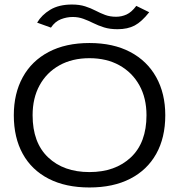

<svg xmlns="http://www.w3.org/2000/svg" viewBox="-20 -817 790 848"><path d="M375 11Q270 11 195 -27.5Q120 -66 80.5 -137.5Q41 -209 41 -308Q41 -404 80.5 -476Q120 -548 195 -587.5Q270 -627 375 -627Q480 -627 555 -587.5Q630 -548 670 -476Q710 -404 710 -308Q710 -209 670 -137.5Q630 -66 555 -27.5Q480 11 375 11ZM375 -57Q489 -57 558 -122Q627 -187 627 -308Q627 -384 595.5 -440.5Q564 -497 507.5 -528.5Q451 -560 375 -560Q299 -560 242.5 -528.5Q186 -497 155 -440.5Q124 -384 124 -308Q124 -187 192.5 -122Q261 -57 375 -57ZM582 -791 639 -763Q606 -721 575 -704.5Q544 -688 499 -688Q465 -688 439.5 -696Q414 -704 392 -715Q370 -726 348 -734Q326 -742 301 -742Q275 -742 249 -732Q223 -722 205 -695L144 -717Q164 -751 202 -774Q240 -797 298 -797Q331 -797 356 -789Q381 -781 402 -770Q423 -759 444.5 -751Q466 -743 493 -743Q517 -743 539 -753Q561 -763 582 -791Z"/></svg>

Font: Inconsolata ExtraExpanded Thin
Style: Regular
Weight: 100
Width: 8
Monospace: yes
Designer: Raph Levien, Cyreal, Brenton Simpson
Foundry: Raph Levien, Cyreal, Google
Version: Version 3.100; ttfautohint (v1.8.4.7-5d5b)